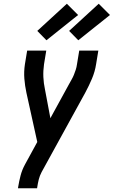

<svg xmlns="http://www.w3.org/2000/svg" viewBox="-20 -1005 607 1025"><path d="M76 0 77 -7Q82 -38 90 -68.5Q98 -99 114 -128L179 -247L121 -510Q113 -547 110 -585Q107 -623 113 -662L125 -735H227L215 -662Q210 -627 211.5 -593.5Q213 -560 220 -528L249 -374L347 -553Q354 -566 361.5 -579Q369 -592 374.5 -605.5Q380 -619 384.5 -633Q389 -647 391 -662L403 -735H505L493 -662Q487 -623 471 -585Q455 -547 435 -510L202 -86Q192 -67 187 -47Q182 -27 179 -7L178 0ZM398 -790 349 -840 507 -985 567 -925ZM228 -790 179 -840 337 -985 397 -925Z"/></svg>

Font: Iosevka Curly Semibold
Style: Italic
Weight: 600
Italic angle: -9°
Monospace: yes
Designer: Belleve Invis
Foundry: Belleve Invis
Version: Version 22.1.2; ttfautohint (v1.8.4)